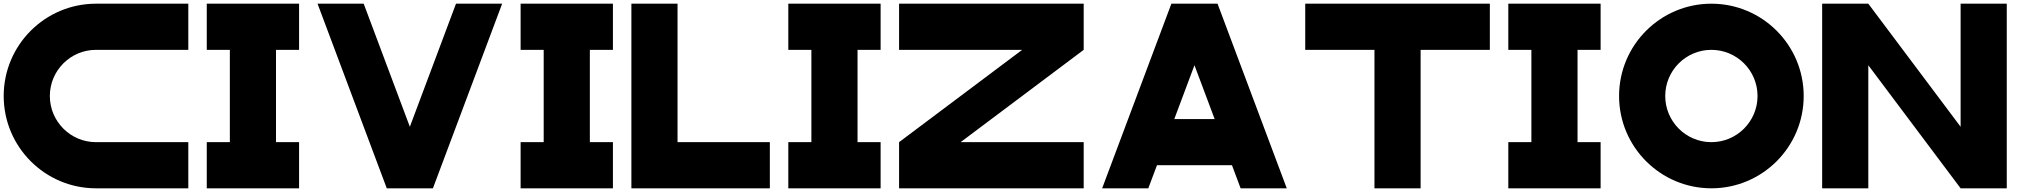

<svg xmlns="http://www.w3.org/2000/svg" viewBox="-20 -820 10990 1040"><path d="M0 -300C0 -24 224 200 500 200H1000V-50H500C362 -50 250 -162 250 -300C250 -438 362 -550 500 -550H1000V-800H500C224 -800 0 -576 0 -300Z M1100 -50V200H1600V-50H1475V-550H1600V-800H1100V-550H1225V-50Z M2200 -133.3 1950 -800H1700L2075 200H2325L2700 -800H2450Z M2800 -50V200H3300V-50H3175V-550H3300V-800H2800V-550H2925V-50Z M4150 200V-50H3650V-800H3400V200Z M4250 -50V200H4750V-50H4625V-550H4750V-800H4250V-550H4375V-50Z M4850 -550H5516.7L4850 -50V200H5850V-50H5183.3L5850 -550V-800H4850Z M6325 -800 5950 200H6200L6246.9 75H6653.2L6700 200H6950L6575 -800ZM6340.7 -175 6450 -466.7 6559.4 -175Z M7050 -550H7425V200H7675V-550H8050V-800H7050Z M8150 -50V200H8650V-50H8525V-550H8650V-800H8150V-550H8275V-50Z M9250 -800C8974 -800 8750 -576 8750 -300C8750 -24 8974 200 9250 200C9526 200 9750 -24 9750 -300C9750 -576 9526 -800 9250 -800ZM9500 -300C9500 -162 9388 -50 9250 -50C9112 -50 9000 -162 9000 -300C9000 -438 9112 -550 9250 -550C9388 -550 9500 -438 9500 -300Z M10600 -133.3 10100 -800H9850V200H10100V-466.7L10600 200H10850V-800H10600Z"/></svg>

Font: Kubos
Style: Regular
Weight: 400
Version: Version 001.000